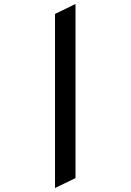

<svg xmlns="http://www.w3.org/2000/svg" viewBox="-20 -742 656 965"><path d="M256.5 203V-672L359.5 -722V153Z"/></svg>

Font: Overpass Mono Light SemiBold
Style: Regular
Weight: 600
Monospace: yes
Version: Version 4.000